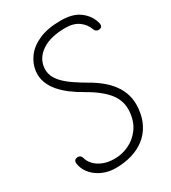

<svg xmlns="http://www.w3.org/2000/svg" viewBox="-238 -1123 1116 1253"><g transform="rotate(-30 320.0 -497.0)"><path d="M256.5 10Q204.5 10 161.2 -8.8Q118 -27.5 89.2 -58.8Q60.5 -90 51 -128Q46 -145.5 48.5 -158.2Q51 -171 65 -175Q80 -179 91 -173.5Q102 -168 106 -152Q112.5 -126 134.5 -101.8Q156.5 -77.5 193.8 -62Q231 -46.5 281.5 -46.5Q337 -46.5 388.5 -70.8Q440 -95 475.5 -143Q511 -191 517.5 -261Q525 -340.5 478.2 -401.5Q431.5 -462.5 327.5 -521.5Q282 -547 242.5 -576.5Q203 -606 174 -639.8Q145 -673.5 130.2 -712.2Q115.5 -751 119.5 -796Q126 -852 161 -899.2Q196 -946.5 261.5 -975.2Q327 -1004 424.5 -1004Q513.5 -1004 563.5 -967.8Q613.5 -931.5 632 -878Q639.5 -858.5 637.2 -845.8Q635 -833 622.5 -829Q609 -825 597.5 -829.8Q586 -834.5 581 -848Q565.5 -891.5 527.5 -919.5Q489.5 -947.5 428 -947.5Q315.5 -947.5 250.8 -904.2Q186 -861 179 -791.5Q175.5 -757 188.2 -727.2Q201 -697.5 227.8 -670.2Q254.5 -643 293 -616.8Q331.5 -590.5 379 -563Q425 -537 463.8 -505.5Q502.5 -474 530.2 -435.8Q558 -397.5 570.8 -351.5Q583.5 -305.5 578 -250.5Q571.5 -186.5 545.5 -137.8Q519.5 -89 477.2 -56.2Q435 -23.5 379 -6.8Q323 10 256.5 10Z"/></g></svg>

Font: Edu NSW ACT Hand Pre
Style: Regular
Weight: 400
Designer: Tina and Corey Anderson, Eben Sorkin, Mirko Velimirovic
Foundry: Sorkin Type Co.
Version: Version 2.000